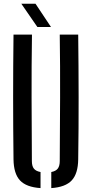

<svg xmlns="http://www.w3.org/2000/svg" viewBox="-20 -982 482 1009"><path d="M51 -144.5Q49 -309 49 -472.2Q49 -635.5 51 -800H148Q145.5 -635.5 146 -467.8Q146.5 -300 147.5 -135.5Q147.5 -109.5 158 -96Q168.5 -82.5 193 -78V6.5Q118 1.5 85 -34Q52 -69.5 51 -144.5ZM249.5 6.5V-78Q273.5 -82.5 283.8 -96.2Q294 -110 294 -135.5Q295 -300 295.8 -467.8Q296.5 -635.5 294 -800H391Q393 -635.5 393.2 -472.2Q393.5 -309 391 -144.5Q390 -69.5 357 -34Q324 1.5 249.5 6.5ZM176.5 -840 92 -962.5H166.5L248 -840Z"/></svg>

Font: Big Shoulders Stencil Text SemiBold
Style: Regular
Weight: 600
Designer: Patric King
Foundry: XO Type Co
Version: Version 1.000